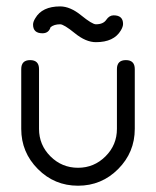

<svg xmlns="http://www.w3.org/2000/svg" viewBox="-20 -591 496 611"><path d="M371.6 -514.9Q371.6 -505.9 364.5 -494.1Q342.5 -456.8 285.2 -456.8Q253.2 -456.8 218.3 -485.2Q183.3 -513.7 171.4 -513.7Q152.1 -513.7 140.9 -504.4Q135 -485.1 115.2 -485.1Q85.2 -485.1 85.2 -512.7Q85.2 -521.7 92.3 -533Q114 -570.6 171.4 -570.6Q203.4 -570.6 238.4 -542.1Q273.4 -513.7 285.2 -513.7Q308.6 -513.7 318.2 -528Q327.9 -542.2 341.6 -542.2Q371.6 -542.2 371.6 -514.9ZM408.9 -180.9Q408.9 -106.2 356.1 -53.1Q303.2 0 228.3 0Q153.3 0 100.5 -53.1Q47.6 -106.2 47.6 -180.9V-371.1Q47.6 -399.7 75.9 -399.7Q104.2 -399.7 104.2 -371.1V-180.9Q104.2 -129.6 140.6 -93.4Q177 -57.1 228.3 -57.1Q279.3 -57.1 315.7 -93.4Q352.1 -129.6 352.1 -180.9V-371.1Q352.1 -399.7 380.6 -399.7Q408.9 -399.7 408.9 -371.1Z"/></svg>

Font: EnergyBar
Style: Regular
Weight: 400
Italic angle: -10°
Version: 1.0 2000-03-28